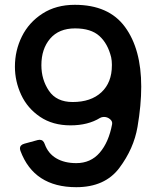

<svg xmlns="http://www.w3.org/2000/svg" viewBox="-20 -765 659 798"><path d="M567 -405Q567 -328 551.5 -237.5Q536 -147 476 -67Q416 13 297 13Q121 13 65 -138Q63 -144 63 -148Q63 -163 82 -168L137 -183Q140 -184 145 -184Q160 -184 166 -166Q180 -127 214 -107Q248 -87 297 -87Q357 -87 394.5 -130.5Q432 -174 446 -249Q448 -261 437 -270Q426 -279 412 -279Q403 -279 396 -275Q346 -244 273 -244Q199 -244 146.5 -279.5Q94 -315 68 -371Q42 -427 42 -488Q42 -555 71 -613.5Q100 -672 156.5 -708.5Q213 -745 291 -745Q432 -745 499.5 -653Q567 -561 567 -405ZM445 -493V-498Q445 -512 442 -527Q428 -584 393 -615.5Q358 -647 292 -647Q225 -647 188.5 -604.5Q152 -562 152 -494Q152 -434 183.5 -387.5Q215 -341 282 -341Q358 -341 401.5 -381.5Q445 -422 445 -493Z"/></svg>

Font: Shippori Gochic B2 Bold
Style: Regular
Weight: 700
Designer: FONTDASU
Foundry: FONTDASU / Google Inc. / but / Adobe
Version: Version 1.130